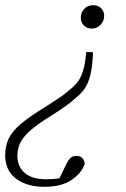

<svg xmlns="http://www.w3.org/2000/svg" viewBox="-44 -515 486 739"><path d="M314 -314Q312 -260 304 -227Q296 -194 281.5 -173.5Q267 -153 244 -135Q231 -123 210.5 -108Q190 -93 149 -67Q100 -37 72.5 -12.5Q45 12 34 34.5Q23 57 23 84Q23 126 51 150.5Q79 175 134 175Q148 175 161 174Q174 173 185 171L212 115Q220 99 228.5 92Q237 85 251 85Q265 85 273 93.5Q281 102 282 115Q272 149 233 176.5Q194 204 127 204Q59 204 17.5 172.5Q-24 141 -24 83Q-24 45 -9.5 16.5Q5 -12 38 -39.5Q71 -67 125 -100Q166 -126 186.5 -140Q207 -154 220 -166Q241 -182 254 -198.5Q267 -215 275.5 -242Q284 -269 288 -315ZM357 -454Q357 -434 343 -419.5Q329 -405 309 -405Q290 -405 278.5 -417Q267 -429 267 -447Q267 -467 280.5 -481Q294 -495 314 -495Q334 -495 345.5 -483Q357 -471 357 -454Z"/></svg>

Font: Source Serif 4 SmText Light
Style: Italic
Weight: 300
Italic angle: -12°
Designer: Frank Grießhammer
Foundry: Adobe
Version: Version 4.005;hotconv 1.1.0;makeotfexe 2.6.0